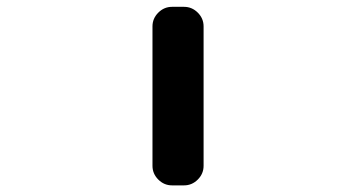

<svg xmlns="http://www.w3.org/2000/svg" viewBox="-20 -566 1040 565"><path d="M486.3 -20.5Q462.9 -20.5 445.8 -37.6Q428.7 -54.7 428.7 -78.1V-488.3Q428.7 -511.7 445.8 -528.8Q462.9 -545.9 486.3 -545.9H521.5Q544.9 -545.9 562 -528.8Q579.1 -511.7 579.1 -488.3V-78.1Q579.1 -54.7 562 -37.6Q544.9 -20.5 521.5 -20.5Z"/></svg>

Font: Gen Jyuu Gothic Monospace Bold
Style: Bold
Weight: 700
Designer: [Source Han Sans]
Ryoko NISHIZUKA  (kana & ideographs); Paul D. Hunt (Latin, Greek & Cyrillic); Wenlong ZHANG  (bopomofo
Version: Version 1.002.20150607